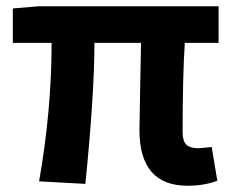

<svg xmlns="http://www.w3.org/2000/svg" viewBox="-20 -580 745 614"><path d="M580 14Q426 14 426 -164Q426 -182 428 -285.5Q430 -389 431 -443H282Q282 -280 253 8L105 0Q145 -227 145 -443H21V-553L104 -560H679V-443H571Q564 -337 564 -157Q564 -129 576 -117.5Q588 -106 615 -106Q623 -106 657 -110L675 -2Q633 14 580 14Z"/></svg>

Font: Noto Sans Korean Bold
Style: Bold
Weight: 700
Designer: Ryoko NISHIZUKA  (kana & ideographs); Paul D. Hunt (Latin, Greek & Cyrillic); Wenlong ZHANG  (bopomofo); Sandoll Communi
Foundry: Adobe Systems Incorporated
Version: Version 1.000;PS 1;hotconv 1.0.78;makeotf.lib2.5.61930